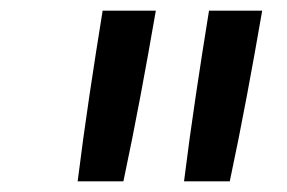

<svg xmlns="http://www.w3.org/2000/svg" viewBox="-20 -792 540 361"><path d="M326 -451Q336 -531 348 -611.5Q360 -692 373 -772H473Q459 -691 444 -611Q429 -531 412 -451ZM126 -451Q136 -531 148 -611.5Q160 -692 173 -772H273Q259 -691 244 -611Q229 -531 212 -451Z"/></svg>

Font: iosevka_custom_sans_ss08 Md
Style: Italic
Weight: 500
Italic angle: -10°
Designer: Belleve Invis
Foundry: Belleve Invis
Version: Version 10.3.0; ttfautohint (v1.8.3)